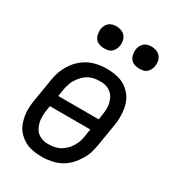

<svg xmlns="http://www.w3.org/2000/svg" viewBox="-179 -836 858 946"><g transform="rotate(30 250.0 -362.5)"><path d="M203 8Q186 8 170 6Q154 4 138.5 0Q123 -4 109.5 -11.5Q96 -19 84 -29Q72 -39 62.5 -51Q53 -63 47 -77.5Q41 -92 37 -107.5Q33 -123 31.5 -139Q30 -155 31 -174Q32 -193 34 -205L56 -339Q58 -353 61.5 -367.5Q65 -382 70.5 -396Q76 -410 83.5 -423.5Q91 -437 100 -449.5Q109 -462 120.5 -473Q132 -484 144.5 -493Q157 -502 171 -508.5Q185 -515 199.5 -519Q214 -523 231 -525.5Q248 -528 258 -528H270Q287 -528 303 -526Q319 -524 334.5 -520Q350 -516 364 -508.5Q378 -501 389.5 -491Q401 -481 410.5 -469Q420 -457 426.5 -442.5Q433 -428 436.5 -412.5Q440 -397 441.5 -381Q443 -365 442.5 -346Q442 -327 440 -316L418 -181Q415 -167 412 -152.5Q409 -138 403.5 -124Q398 -110 390 -96.5Q382 -83 373 -70.5Q364 -58 353 -47Q342 -36 329.5 -27Q317 -18 303 -11.5Q289 -5 274 -1Q259 3 242 5.5Q225 8 216 8ZM357 -292 360 -312Q362 -322 363 -332Q364 -342 364.5 -352Q365 -362 364 -372Q363 -382 360.5 -391Q358 -400 354 -409Q350 -418 344.5 -425.5Q339 -433 331.5 -439Q324 -445 316 -449Q308 -453 297 -455.5Q286 -458 279 -458H270Q261 -458 251 -457Q241 -456 231 -453.5Q221 -451 212 -447Q203 -443 194.5 -437Q186 -431 179 -424Q172 -417 165.5 -408.5Q159 -400 153.5 -391.5Q148 -383 144.5 -373.5Q141 -364 138 -353Q135 -342 134 -336L127 -292ZM195 -62H204Q213 -62 222.5 -63Q232 -64 242 -66.5Q252 -69 261 -73Q270 -77 278.5 -83Q287 -89 294.5 -96Q302 -103 308.5 -111.5Q315 -120 320 -128.5Q325 -137 329 -146.5Q333 -156 335.5 -167Q338 -178 339 -184L346 -228H116L113 -208Q111 -198 110 -188Q109 -178 109 -168Q109 -158 110 -148Q111 -138 113.5 -129Q116 -120 120 -111Q124 -102 129 -94.5Q134 -87 141.5 -81Q149 -75 157.5 -71Q166 -67 177 -64.5Q188 -62 195 -62ZM404 -608Q390 -608 376 -613Q362 -618 354 -629Q346 -640 343.5 -655Q341 -670 343 -685Q345 -695 350.5 -705Q356 -715 364.5 -721.5Q373 -728 383.5 -730.5Q394 -733 405 -733Q419 -733 433 -727.5Q447 -722 455.5 -711Q464 -700 466.5 -685Q469 -670 466 -655Q464 -645 458.5 -635Q453 -625 444.5 -618.5Q436 -612 425.5 -610Q415 -608 404 -608ZM204 -608Q190 -608 176 -613Q162 -618 154 -629Q146 -640 143.5 -655Q141 -670 143 -685Q145 -695 150.5 -705Q156 -715 164.5 -721.5Q173 -728 183.5 -730.5Q194 -733 205 -733Q219 -733 233 -727.5Q247 -722 255.5 -711Q264 -700 266.5 -685Q269 -670 266 -655Q264 -645 258.5 -635Q253 -625 244.5 -618.5Q236 -612 225.5 -610Q215 -608 204 -608Z"/></g></svg>

Font: Iosevka Custom
Style: Italic
Weight: 400
Italic angle: -9°
Monospace: yes
Designer: Belleve Invis
Foundry: Belleve Invis
Version: Version 30.3.3; ttfautohint (v1.8.3)